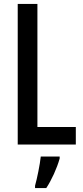

<svg xmlns="http://www.w3.org/2000/svg" viewBox="-20 -734 421 975"><path d="M70 0H365V-89H170V-714H70ZM283 71V61H187C183 101 168 174 158 209V221H215C242 180 269 121 283 71Z"/></svg>

Font: Noto Sans Armenian ExtraCondensed Medium
Style: Regular
Weight: 500
Width: 2
Designer: Monotype Design Team
Foundry: Monotype Imaging Inc.
Version: Version 2.008